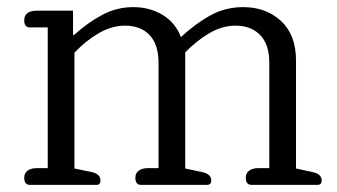

<svg xmlns="http://www.w3.org/2000/svg" viewBox="-20 -519 945 539"><path d="M48 -20Q48 -33 57.5 -40Q67 -47 83 -47H114V-442H64Q48 -442 48 -462Q48 -476 57.5 -482.5Q67 -489 83 -489H185V-421H188Q227 -456 267.5 -477.5Q308 -499 354 -499Q400 -499 436 -477.5Q472 -456 488 -415Q529 -453 571 -476Q613 -499 663 -499Q727 -499 769 -460Q811 -421 811 -349V-46L857 -36Q883 -31 883 -12Q883 0 871 0H686Q670 0 670 -20Q670 -33 679.5 -40Q689 -47 705 -47H736V-343Q736 -394 710.5 -420.5Q685 -447 641 -447Q604 -447 568 -426Q532 -405 500 -372V-46L547 -36Q573 -31 573 -12Q573 0 561 0H376Q360 0 360 -20Q360 -33 369.5 -40Q379 -47 395 -47H425V-343Q425 -394 400 -420.5Q375 -447 331 -447Q294 -447 257.5 -426Q221 -405 189 -371V-46L237 -36Q262 -31 262 -12Q262 0 251 0H64Q48 0 48 -20Z"/></svg>

Font: Maitree
Style: Regular
Weight: 400
Designer: CadsonDemak Team
Foundry: CadsonDemak
Version: Version 1.001